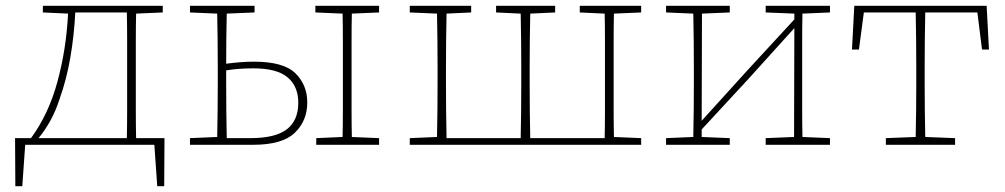

<svg xmlns="http://www.w3.org/2000/svg" viewBox="-20 -500 3471 663"><path d="M186 -159Q173 -118 154 -83.5Q135 -49 113 -23H418Q419 -64 419 -117Q419 -170 419 -213V-267Q419 -310 419 -363Q419 -416 418 -457H240Q236 -378 223 -302Q210 -226 186 -159ZM128 -457V-480H542V-457L450 -453Q449 -413 449 -360.5Q449 -308 449 -267V-213Q449 -170 449 -117Q449 -64 450 -23H548L547 143H523L513 0H67L57 143H33L32 -23H87Q148 -106 178.5 -218.5Q209 -331 215 -453Z M761 -213Q761 -170 761.5 -117Q762 -64 763 -23H844Q931 -23 970.5 -53.5Q1010 -84 1010 -145Q1010 -202 973 -233Q936 -264 855 -264Q803 -264 761 -257ZM636 -457V-480H859V-457L763 -453Q762 -416 761.5 -368.5Q761 -321 761 -280Q784 -283 807.5 -285Q831 -287 858 -287Q959 -287 1000 -247Q1041 -207 1041 -146Q1041 -83 998 -41.5Q955 0 854 0H636V-23L730 -27Q731 -68 731.5 -120Q732 -172 732 -213V-267Q732 -308 731.5 -360.5Q731 -413 730 -453ZM1069 -457V-480H1289V-457L1195 -453Q1194 -413 1194 -360.5Q1194 -308 1194 -267V-213Q1194 -172 1194 -120Q1194 -68 1195 -27L1289 -23V0H1072V-23L1163 -27Q1164 -68 1164 -120Q1164 -172 1164 -213V-267Q1164 -308 1164 -360.5Q1164 -413 1163 -453Z M1982 -457V-480H2194V-457L2100 -453Q2099 -413 2099 -360.5Q2099 -308 2099 -267V-213Q2099 -172 2099 -120Q2099 -68 2100 -27L2194 -23V0H1395V-23L1489 -27Q1490 -68 1490.5 -120Q1491 -172 1491 -213V-267Q1491 -308 1490.5 -360.5Q1490 -413 1489 -453L1395 -457V-480H1607V-457L1522 -453Q1521 -413 1520.5 -360.5Q1520 -308 1520 -267V-213Q1520 -170 1520.5 -117Q1521 -64 1522 -23H1778Q1779 -64 1779.5 -117Q1780 -170 1780 -213V-267Q1780 -308 1779.5 -360.5Q1779 -413 1778 -453L1693 -457V-480H1897V-457L1811 -453Q1810 -413 1809.5 -360.5Q1809 -308 1809 -267V-213Q1809 -170 1809.5 -117Q1810 -64 1811 -23H2068Q2069 -64 2069 -117Q2069 -170 2069 -213V-267Q2069 -308 2069 -360.5Q2069 -413 2068 -453Z M2624 -457V-480H2846V-457L2751 -453Q2750 -413 2750 -360.5Q2750 -308 2750 -267V-213Q2750 -172 2750 -120Q2750 -68 2751 -27L2846 -23V0H2624V-23L2722 -27L2723 -403L2563 -226L2403 -53V-27L2500 -23V0H2280V-23L2374 -27Q2375 -68 2375.5 -120Q2376 -172 2376 -213V-267Q2376 -308 2375.5 -360.5Q2375 -413 2374 -453L2280 -457V-480H2500V-457L2404 -453L2403 -83L2558 -254L2723 -433V-453Z M2922 -329 2930 -480H3387L3395 -329H3371L3355 -457H3175Q3174 -416 3173.5 -363Q3173 -310 3173 -267V-213Q3173 -172 3173.5 -120Q3174 -68 3175 -27L3278 -23V0H3039V-23L3142 -27Q3143 -68 3143.5 -120Q3144 -172 3144 -213V-267Q3144 -310 3143.5 -363Q3143 -416 3142 -457H2963L2946 -329Z"/></svg>

Font: Source Serif 4 SmText ExtraLight
Style: Regular
Weight: 200
Designer: Frank Grießhammer
Foundry: Adobe
Version: Version 4.005;hotconv 1.1.0;makeotfexe 2.6.0